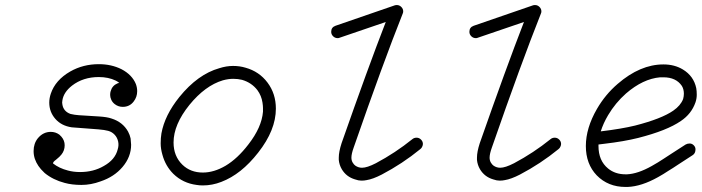

<svg xmlns="http://www.w3.org/2000/svg" viewBox="-20 -715 2778 760"><path d="M175 -309Q175 -326 181 -344Q199 -398 258 -432Q309 -461 371 -461Q421 -461 461 -441Q503 -419 518 -382Q523 -368 523 -354Q523 -331 509 -313Q493 -292 466 -292Q448 -292 434 -303Q425 -310 420.5 -320Q416 -330 416 -339Q416 -348 418 -354Q424 -376 445 -385Q448 -386 452 -387Q446 -392 438 -396Q409 -410 371 -410Q309 -410 265 -376Q232 -350 227 -318Q226 -314 226 -309L227 -301Q229 -288 237 -278.5Q245 -269 259 -264Q276 -260 292 -259L372 -254Q404 -252 421 -246Q466 -232 487 -194Q494 -181 497 -167L499 -142Q499 -94 465 -54Q432 -15 378 3Q340 17 302.5 17Q265 17 236 9Q190 -3 157 -30Q156 -31 155 -32Q154 -33 154 -33Q128 -57 118 -86Q113 -101 113 -117Q113 -147 130 -168Q151 -193 181 -193Q200 -193 215 -182L223 -174Q236 -159 236 -140Q236 -119 223 -103Q217 -95 202 -83Q194 -77 192 -74L190 -70Q190 -69 190 -68Q214 -49 249 -40Q271 -34 297 -34Q350 -34 391 -58Q436 -83 446 -124Q451 -140 447.5 -155.5Q444 -171 433.5 -182Q423 -193 408.5 -197Q394 -201 369 -203Q275 -210 264 -211Q223 -217 199 -244.5Q175 -272 175 -309Z M783 19Q770 19 758 17Q704 10 666 -27Q635 -58 623 -102Q616 -126 616 -147.5Q616 -169 619 -187Q632 -259 690 -331Q763 -421 848 -445Q876 -454 902.5 -454Q929 -454 952 -447Q1006 -432 1039 -388Q1072 -344 1072 -285Q1072 -200 1002 -111Q935 -25 856 5Q820 19 783 19ZM1021 -273Q1021 -279 1021 -287.5Q1021 -296 1019 -309Q1015 -336 999 -358Q976 -388 938 -399Q922 -403 903 -403Q884 -403 862 -397Q792 -376 730 -300Q667 -222 667 -151Q667 -97 702 -63Q734 -32 783 -32Q827 -32 873 -59Q920 -87 963 -143Q1016 -211 1021 -273Z M1317 -564Q1306 -564 1298.5 -571.5Q1291 -579 1291 -589Q1291 -607 1308 -613L1543 -694Q1546 -695 1551 -695Q1561 -695 1568.5 -687.5Q1576 -680 1576 -670Q1576 -665 1574 -661Q1496 -465 1380 -131Q1371 -106 1371 -91Q1371 -80 1376 -71.5Q1381 -63 1387 -59Q1399 -51 1413 -51Q1433 -51 1468 -69Q1545 -110 1612 -164Q1619 -170 1629 -170Q1639 -170 1646.5 -162.5Q1654 -155 1654 -145Q1654 -142 1653 -139Q1652 -136 1651 -134Q1649 -129 1644 -125Q1573 -67 1491 -24Q1456 -6 1431 -2Q1422 0 1410.5 0Q1399 0 1385 -5Q1351 -15 1333 -45Q1323 -62 1321 -82V-91Q1321 -114 1332 -148Q1436 -445 1507 -628Q1323 -565 1321 -564.5Q1319 -564 1317 -564Z M1864 -564Q1853 -564 1845.5 -571.5Q1838 -579 1838 -589Q1838 -607 1855 -613L2090 -694Q2093 -695 2098 -695Q2108 -695 2115.5 -687.5Q2123 -680 2123 -670Q2123 -665 2121 -661Q2043 -465 1927 -131Q1918 -106 1918 -91Q1918 -80 1923 -71.5Q1928 -63 1934 -59Q1946 -51 1960 -51Q1980 -51 2015 -69Q2092 -110 2159 -164Q2166 -170 2176 -170Q2186 -170 2193.5 -162.5Q2201 -155 2201 -145Q2201 -142 2200 -139Q2199 -136 2198 -134Q2196 -129 2191 -125Q2120 -67 2038 -24Q2003 -6 1978 -2Q1969 0 1957.5 0Q1946 0 1932 -5Q1898 -15 1880 -45Q1870 -62 1868 -82V-91Q1868 -114 1879 -148Q1983 -445 2054 -628Q1870 -565 1868 -564.5Q1866 -564 1864 -564Z M2687 -344Q2687 -362 2679 -375Q2656 -409 2606 -409Q2600 -409 2593 -409Q2525 -403 2458 -345Q2416 -308 2387 -259Q2368 -227 2358 -195Q2441 -205 2494 -218Q2599 -245 2645 -277Q2674 -297 2684 -323Q2687 -334 2687 -344ZM2349 -137Q2349 -79 2387 -48Q2415 -25 2456 -25H2462Q2505 -27 2560 -58Q2585 -72 2606 -86Q2627 -100 2639 -107.5Q2651 -115 2694 -143Q2701 -147 2710 -147Q2719 -147 2726 -140Q2733 -133 2733 -124Q2733 -108 2722 -101Q2678 -73 2665 -64Q2652 -55 2644.5 -50.5Q2637 -46 2626 -39Q2605 -25 2585 -14Q2519 23 2464 25H2456Q2387 25 2342 -21Q2299 -66 2299 -137Q2299 -208 2343 -284Q2376 -341 2425 -383Q2514 -460 2606 -460Q2650 -460 2683 -440Q2726 -414 2736 -366Q2738 -355 2738 -340Q2738 -325 2733 -310Q2717 -264 2675 -236Q2620 -198 2506 -169Q2450 -155 2373 -146L2349 -143Q2349 -140 2349 -137Z"/></svg>

Font: TT2020Base
Style: Italic
Weight: 400
Italic angle: -15°
Version: Version 0.2.000